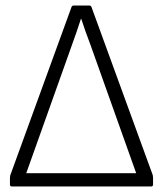

<svg xmlns="http://www.w3.org/2000/svg" viewBox="-20 -675 590 695"><path d="M23 0Q16 0 16 -7V-31Q16 -35 17 -40L239 -650Q241 -655 247 -655H303Q309 -655 311 -650L533 -41Q534 -36 534 -32V-7Q534 0 527 0ZM75 -48H473L307 -514Q298 -537 290 -560Q282 -583 274 -607H273Q265 -583 257 -559Q249 -535 240 -511Z"/></svg>

Font: Sofia Sans Light
Style: Regular
Weight: 300
Designer: Botio Nikoltchev, Ani Petrova
Foundry: lettersoup
Version: Version 4.100; ttfautohint (v1.8.3)